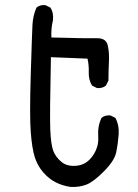

<svg xmlns="http://www.w3.org/2000/svg" viewBox="-20 -731 540 753"><path d="M256.8 2Q226.6 -2 199.2 -15.6Q171.9 -29.3 149.4 -55.2Q127 -81.1 116.2 -115.2Q105.5 -149.4 100.6 -212.9Q95.7 -276.4 100.6 -438Q105.5 -599.6 107.4 -634.8Q109.4 -669.9 123 -701.2Q136.7 -712.9 158.2 -710.9L177.7 -701.2Q191.4 -679.7 187.5 -650.4Q179.7 -619.1 181.6 -584Q323.2 -580.1 359.9 -581.1Q396.5 -582 402.8 -552.2Q409.2 -522.5 407.2 -487.3Q405.3 -452.1 405.3 -415L395.5 -395.5Q381.8 -383.8 360.4 -385.7L340.8 -395.5Q327.1 -418.9 328.1 -447.3Q329.1 -475.6 323.2 -501L179.7 -506.8Q174.8 -278.3 177.2 -221.7Q179.7 -165 188.5 -140.6Q197.3 -116.2 220.2 -96.7Q243.2 -77.1 281.2 -81.1Q319.3 -85 343.8 -120.1Q368.2 -155.3 365.2 -195.3Q362.3 -235.4 377.9 -268.6Q391.6 -280.3 413.1 -278.3L432.6 -268.6Q448.2 -239.3 445.3 -202.1Q442.4 -165 435.5 -132.8Q428.7 -100.6 387.7 -59.1Q346.7 -17.6 318.4 -6.8Q290 3.9 256.8 2Z"/></svg>

Font: JasonHandwriting2
Style: Regular
Weight: 400
Version: Version 1.05.10